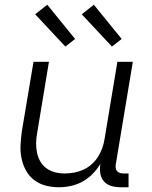

<svg xmlns="http://www.w3.org/2000/svg" viewBox="-20 -780 640 808"><path d="M228 8Q199 8 172 1Q145 -6 123.5 -22.5Q102 -39 89 -63Q76 -87 70.5 -114Q65 -141 66.5 -170Q68 -199 72 -228L121 -520H186L136 -218Q132 -197 132 -176.5Q132 -156 136 -136.5Q140 -117 150 -100Q160 -83 176 -71.5Q192 -60 211.5 -55Q231 -50 252 -50Q272 -50 291.5 -53.5Q311 -57 330 -65.5Q349 -74 365 -88Q381 -102 392 -119.5Q403 -137 410 -156Q417 -175 420 -195L474 -520H539L467 -87Q466 -80 467 -72.5Q468 -65 472.5 -60Q477 -55 484 -52.5Q491 -50 498 -50H521V8H488Q468 8 449.5 3Q431 -2 418.5 -15.5Q406 -29 402.5 -48Q399 -67 402 -87L403 -91Q389 -68 370 -48.5Q351 -29 327.5 -16Q304 -3 278.5 2.5Q253 8 228 8ZM451 -584 324 -720 375 -760 492 -616ZM255 -584 128 -720 179 -760 296 -616Z"/></svg>

Font: Iosevka Light Extended
Style: Italic
Weight: 300
Width: 7
Italic angle: -9°
Monospace: yes
Designer: Belleve Invis
Foundry: Belleve Invis
Version: Version 32.5.0; ttfautohint (v1.8.4)